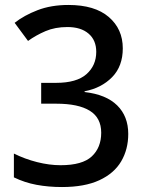

<svg xmlns="http://www.w3.org/2000/svg" viewBox="-20 -744 591 774"><path d="M230 10Q175 10 127 1Q79 -8 36 -29V-125Q80 -103 129.5 -90.5Q179 -78 224 -78Q312 -78 350 -113.5Q388 -149 388 -209Q388 -269 342 -297.5Q296 -326 207 -326H146V-410H206Q289 -410 328.5 -445Q368 -480 368 -535Q368 -582 337 -608.5Q306 -635 252 -635Q202 -635 163.5 -618.5Q125 -602 93 -579L39 -652Q77 -682 131.5 -703Q186 -724 256 -724Q362 -724 418.5 -675.5Q475 -627 475 -549Q475 -477 432 -433Q389 -389 321 -376V-373Q408 -363 452.5 -319Q497 -275 497 -204Q497 -142 468.5 -93.5Q440 -45 380.5 -17.5Q321 10 230 10Z"/></svg>

Font: Noto Sans Gurmukhi UI Medium
Style: Regular
Weight: 500
Designer: Jelle Bosma - Monotype Design Team
Foundry: Monotype Imaging Inc.
Version: Version 2.004; ttfautohint (v1.8.4.7-5d5b)